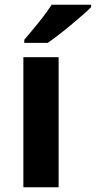

<svg xmlns="http://www.w3.org/2000/svg" viewBox="-20 -786 403 806"><path d="M226.1 0H78.1V-545.8H226.1ZM362.6 -756Q348.7 -742 325.8 -722Q302.9 -702 276.5 -680Q250.1 -658 224.6 -638.5Q199.2 -619 180.2 -606H81.9V-619Q97.9 -638 119.3 -663.5Q140.8 -689 161.8 -716.5Q182.9 -744 196.6 -766H362.6Z"/></svg>

Font: Noto Sans Hebrew
Style: Regular
Weight: 400
Designer: Monotype Design Team
Foundry: Monotype Imaging Inc.
Version: Version 2.003;January 10, 2023;FontCreator 14.0.0.2877 64-bi